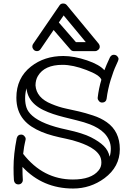

<svg xmlns="http://www.w3.org/2000/svg" viewBox="-20 -1039 752 1093"><path d="M130.9 -536.1Q123 -508.3 123 -479Q123 -449.7 131.1 -425.8Q139.2 -401.9 164.1 -379.9Q220.7 -330.1 360.8 -300.8Q451.2 -281.2 497.8 -257.6Q544.4 -233.9 570.6 -208.3Q596.7 -182.6 604 -147Q610.8 -167 610.8 -192.6Q610.8 -218.3 600.8 -240.7Q590.8 -263.2 574.5 -280Q558.1 -296.9 536.6 -309.6Q515.1 -322.3 492.2 -331.1Q460.9 -343.3 417 -354Q373 -364.7 342.3 -372.6Q311.5 -380.4 282.2 -390.1Q252.9 -399.9 226.6 -412.6Q200.2 -425.3 179.7 -442.9Q136.2 -480.5 130.9 -536.1ZM111.8 -163.1Q225.6 -17.1 395 -17.1Q499.5 -17.1 541 -68.4Q557.1 -87.4 557.1 -112.8Q557.1 -138.2 545.9 -155.5Q534.7 -172.9 516.6 -186.5Q498.5 -200.2 475.8 -210.7Q453.1 -221.2 430.2 -229Q393.6 -241.7 355 -249.5Q316.4 -257.3 282.2 -266.4Q248 -275.4 217.3 -288.1Q186.5 -300.8 160.2 -317.9Q133.8 -335 114.3 -358.4Q73.2 -407.7 73.2 -482.9Q73.2 -594.7 156.2 -660.2Q232.4 -720.2 340.8 -720.2Q401.9 -720.2 475.6 -695.3Q546.9 -670.9 574.2 -639.2Q585.4 -669.4 606 -712.9Q614.3 -727.1 627.2 -727.1Q640.1 -727.1 647.5 -719Q654.8 -710.9 654.8 -703.4Q654.8 -695.8 640.6 -666.5Q626.5 -637.2 610.1 -584.2Q593.8 -531.2 586.9 -477.1Q585.9 -467.3 578.9 -461.2Q571.8 -455.1 561.3 -455.1Q550.8 -455.1 543.5 -463.4Q536.1 -471.7 536.1 -480V-482.9Q542 -534.7 557.1 -585Q548.3 -611.8 471.7 -640.6Q395.5 -669.9 335.9 -669.9Q233.4 -669.9 195.8 -606.4Q182.6 -584.5 182.1 -553.2Q187 -481.9 272.9 -447.3Q314.5 -429.7 355 -421.1Q395.5 -412.6 429.9 -404.5Q464.4 -396.5 509.3 -381.8Q554.2 -367.2 587.9 -343.3Q662.1 -291 662.1 -189.9Q662.1 -89.4 574.7 -24.4Q495.1 34.2 396 34.2Q223.1 34.2 107.9 -88.9V-77.1Q107.9 -46.4 109.9 -16.1V-14.2Q109.9 -4.4 103.3 2.9Q96.7 10.3 85.7 10.7Q74.7 11.2 67.4 4.4Q60.1 -2.4 59.1 -15.6Q57.1 -42 57.1 -84Q57.1 -161.6 75.2 -252Q80.6 -272.9 100.1 -272.9Q111.3 -272.9 118.7 -264.4Q126 -255.9 126 -251V-245.1Q126 -243.7 124.3 -237.3Q122.6 -231 120.8 -221.4Q119.1 -211.9 117.2 -203.1Q115.7 -192.9 111.8 -163.1ZM468.3 -799.3 342.3 -951.2 314.9 -911.1 412.1 -799.3ZM399.9 -748Q388.7 -748 380.9 -757.3L285.2 -868.2L210.9 -759.3Q203.1 -748 190.9 -748Q178.7 -748 171.4 -756.3Q164.1 -764.6 164.1 -773.7Q164.1 -782.7 168 -788.1L318.8 -1008.3Q325.7 -1019 339.1 -1019Q352.5 -1019 359.9 -1010.3L542 -790Q547.9 -782.7 547.9 -772.9Q547.9 -763.2 539.6 -755.6Q531.2 -748 522 -748Z"/></svg>

Font: Ribeye Marrow
Style: Regular
Weight: 400
Designer: Astigmatic (AOETI)
Foundry: Astigmatic (AOETI)
Version: Version 1.000